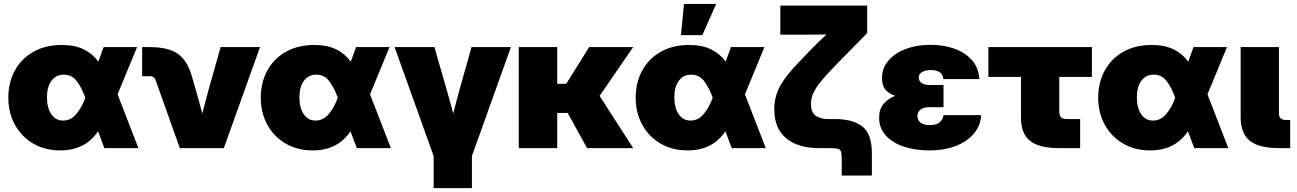

<svg xmlns="http://www.w3.org/2000/svg" viewBox="-20 -756 6620 980"><path d="M288.1 11.7Q208.5 11.7 148.7 -23.7Q88.9 -59.1 55.7 -120.1Q22.5 -181.2 22.5 -256.8Q22.5 -334.5 55.4 -395.3Q88.4 -456.1 149.7 -491.2Q210.9 -526.4 295.9 -526.4Q361.8 -526.4 407.2 -504.2Q452.6 -481.9 481.9 -441.4L508.8 -515.6H679.7L580.1 -274.4L686.5 0H512.7L480.5 -85.9Q415 11.7 288.1 11.7ZM415.5 -257.3 415 -258.8Q395.5 -311.5 370.8 -343.3Q346.2 -375 305.7 -375Q266.1 -375 242.9 -344Q219.7 -313 219.7 -259.8Q219.7 -205.1 241.9 -172.9Q264.2 -140.6 301.8 -140.6Q342.3 -140.6 370.1 -174.6Q397.9 -208.5 415 -255.9Z M897.9 0 773.4 -349.1Q766.6 -367.2 744.1 -367.2H705.6V-515.6H744.1Q837.4 -515.6 886.5 -482.2Q935.5 -448.7 958.5 -369.6L979.5 -296.9Q988.3 -267.1 996.3 -236.8Q1004.4 -206.5 1012.7 -176.8Q1020 -206.5 1028.1 -236.6Q1036.1 -266.6 1044.4 -296.9L1106 -515.6H1307.1L1122.6 0Z M1576.7 11.7Q1497.1 11.7 1437.3 -23.7Q1377.4 -59.1 1344.2 -120.1Q1311 -181.2 1311 -256.8Q1311 -334.5 1344 -395.3Q1377 -456.1 1438.2 -491.2Q1499.5 -526.4 1584.5 -526.4Q1650.4 -526.4 1695.8 -504.2Q1741.2 -481.9 1770.5 -441.4L1797.4 -515.6H1968.3L1868.7 -274.4L1975.1 0H1801.3L1769 -85.9Q1703.6 11.7 1576.7 11.7ZM1704.1 -257.3 1703.6 -258.8Q1684.1 -311.5 1659.4 -343.3Q1634.8 -375 1594.2 -375Q1554.7 -375 1531.5 -344Q1508.3 -313 1508.3 -259.8Q1508.3 -205.1 1530.5 -172.9Q1552.7 -140.6 1590.3 -140.6Q1630.9 -140.6 1658.7 -174.6Q1686.5 -208.5 1703.6 -255.9Z M2193.4 204.1V40.5L1994.1 -515.6H2197.3L2260.3 -296.9Q2269 -266.6 2277.1 -236.6Q2285.2 -206.5 2293.5 -176.3Q2300.8 -206.5 2308.8 -236.6Q2316.9 -266.6 2325.2 -296.9L2386.7 -515.6H2587.9L2388.7 40.5V204.1Z M2824.2 -515.6V-328.1H2870.1L2987.3 -515.6H3211.9L3040.5 -266.6L3211.9 0H2976.6L2877.4 -179.7H2824.2V0H2627.9V-515.6Z M3490.2 11.7Q3410.6 11.7 3350.8 -23.7Q3291 -59.1 3257.8 -120.1Q3224.6 -181.2 3224.6 -256.8Q3224.6 -334.5 3257.6 -395.3Q3290.5 -456.1 3351.8 -491.2Q3413.1 -526.4 3498 -526.4Q3564 -526.4 3609.4 -504.2Q3654.8 -481.9 3684.1 -441.4L3710.9 -515.6H3881.8L3782.2 -274.4L3888.7 0H3714.8L3682.6 -85.9Q3617.2 11.7 3490.2 11.7ZM3617.7 -257.3 3617.2 -258.8Q3597.7 -311.5 3573 -343.3Q3548.3 -375 3507.8 -375Q3468.3 -375 3445.1 -344Q3421.9 -313 3421.9 -259.8Q3421.9 -205.1 3444.1 -172.9Q3466.3 -140.6 3503.9 -140.6Q3544.4 -140.6 3572.3 -174.6Q3600.1 -208.5 3617.2 -255.9ZM3455.6 -576.7 3471.2 -735.8H3635.3L3564.9 -576.7Z M4276.4 140.1V56.6Q4276.4 30.8 4272.7 18.8Q4269 6.8 4256.8 3.4Q4244.6 0 4218.3 0H4161.6Q4052.7 0 3992.4 -50.5Q3932.1 -101.1 3932.1 -197.8Q3932.1 -261.2 3960.4 -314.2Q3988.8 -367.2 4051.3 -432.1L4124 -507.8Q4153.3 -538.1 4198.7 -580.1Q4168.5 -579.6 4137.9 -579.3Q4107.4 -579.1 4077.1 -579.1H3962.9V-727.5H4406.2V-587.4L4258.8 -437Q4207.5 -384.8 4176.8 -348.4Q4146 -312 4132.6 -283.7Q4119.1 -255.4 4119.1 -225.6Q4119.1 -185.1 4141.8 -166.7Q4164.6 -148.4 4207.5 -148.4H4240.7Q4334 -148.4 4382.1 -110.1Q4430.2 -71.8 4430.2 26.4V140.1Z M4722.2 11.7Q4651.9 11.7 4594 -7.3Q4536.1 -26.4 4501.7 -63.7Q4467.3 -101.1 4467.3 -154.8Q4467.3 -199.2 4490 -225.8Q4512.7 -252.4 4549.3 -267.1Q4517.1 -277.3 4499.5 -298.3Q4481.9 -319.3 4481.9 -356.4Q4481.9 -408.7 4514.9 -447Q4547.9 -485.4 4604 -506.3Q4660.2 -527.3 4729 -527.3Q4794.4 -527.3 4849.9 -508.1Q4905.3 -488.8 4940.2 -450Q4975.1 -411.1 4979 -352.5H4794.9Q4793 -376.5 4776.1 -387.5Q4759.3 -398.4 4731.9 -398.4Q4706.5 -398.4 4688 -389.2Q4669.4 -379.9 4669.4 -359.9Q4669.4 -343.3 4683.6 -332.8Q4697.8 -322.3 4722.2 -322.3H4795.9V-209H4723.1Q4696.3 -209 4679.4 -197Q4662.6 -185.1 4662.6 -163.6Q4662.6 -142.1 4679.7 -129.6Q4696.8 -117.2 4726.1 -117.2Q4756.8 -117.2 4774.9 -130.9Q4793 -144.5 4795.9 -168.5H4987.8Q4985.8 -117.7 4953.1 -76.9Q4920.4 -36.1 4861.8 -12.2Q4803.2 11.7 4722.2 11.7Z M5385.7 0Q5284.2 0 5237.8 -36.9Q5191.4 -73.7 5191.4 -154.3V-363.3H5024.9V-515.6H5553.2V-363.3H5386.7V-188.5Q5386.7 -165.5 5395.8 -157Q5404.8 -148.4 5431.6 -148.4H5493.2V0Z M5851.1 11.7Q5771.5 11.7 5711.7 -23.7Q5651.9 -59.1 5618.7 -120.1Q5585.4 -181.2 5585.4 -256.8Q5585.4 -334.5 5618.4 -395.3Q5651.4 -456.1 5712.6 -491.2Q5773.9 -526.4 5858.9 -526.4Q5924.8 -526.4 5970.2 -504.2Q6015.6 -481.9 6044.9 -441.4L6071.8 -515.6H6242.7L6143.1 -274.4L6249.5 0H6075.7L6043.5 -85.9Q5978 11.7 5851.1 11.7ZM5978.5 -257.3 5978 -258.8Q5958.5 -311.5 5933.8 -343.3Q5909.2 -375 5868.7 -375Q5829.1 -375 5805.9 -344Q5782.7 -313 5782.7 -259.8Q5782.7 -205.1 5804.9 -172.9Q5827.1 -140.6 5864.7 -140.6Q5905.3 -140.6 5933.1 -174.6Q5960.9 -208.5 5978 -255.9Z M6508.8 0Q6406.2 0 6359.4 -37.4Q6312.5 -74.7 6312.5 -159.2V-515.6H6507.8V-177.7Q6507.8 -143.6 6543.9 -143.6H6565.4V0Z"/></svg>

Font: Inter Display Black
Style: Regular
Weight: 900
Designer: Rasmus Andersson
Foundry: rsms
Version: Version 4.000;git-a52131595